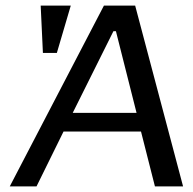

<svg xmlns="http://www.w3.org/2000/svg" viewBox="-20 -669 692 689"><path d="M637 0 465 -649H353L15 0H111L208 -197H486L536 0ZM470 -264H241L387 -557H396ZM184 -479 234 -649H126L134 -479Z"/></svg>

Font: Gamestation Text
Style: Italic
Weight: 400
Designer: Jonas Hecksher
Foundry: Jonas Hecksher, Playtypeª, e-types AS
Version: Version 1.003